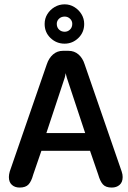

<svg xmlns="http://www.w3.org/2000/svg" viewBox="-20 -856 590 886"><path d="M70.5 9.5Q48.5 9.5 34.8 -3Q21 -15.5 21 -39Q21 -44.5 22 -51Q23 -57.5 25 -64.5L196 -559.5Q205.5 -588 224.8 -604.8Q244 -621.5 270.5 -621.5H296Q323 -621.5 342.2 -604.8Q361.5 -588 370.5 -559.5L541.5 -64.5Q544 -57.5 545 -51Q546 -44.5 546 -39Q546 -15.5 532 -3Q518 9.5 495.5 9.5Q468 9.5 455 -5Q442 -19.5 433.5 -49.5L395.5 -160H171L133 -49.5Q125 -19.5 111.8 -5Q98.5 9.5 70.5 9.5ZM194 -242H373L288.5 -497Q287 -502.5 285.5 -508.2Q284 -514 283 -518.5Q282.5 -514 281.2 -508.2Q280 -502.5 278.5 -497ZM278 -654.5Q240.5 -654.5 213.2 -680.5Q186 -706.5 186 -745.5Q186 -770.5 198.5 -790.8Q211 -811 232 -823.5Q253 -836 278.5 -836Q302.5 -836 323 -823.5Q343.5 -811 356 -790.5Q368.5 -770 368.5 -745.5Q368.5 -706.5 341.5 -680.5Q314.5 -654.5 278 -654.5ZM278.5 -709.5Q292.5 -709.5 303 -719.5Q313.5 -729.5 313.5 -746Q313.5 -760 303 -769.8Q292.5 -779.5 278.5 -779.5Q263 -779.5 252.5 -769.8Q242 -760 242 -746Q242 -729.5 252.5 -719.5Q263 -709.5 278.5 -709.5Z"/></svg>

Font: Sono Medium
Style: Regular
Weight: 500
Designer: Tyler Finck
Foundry: Tyler Finck
Version: Version 2.112